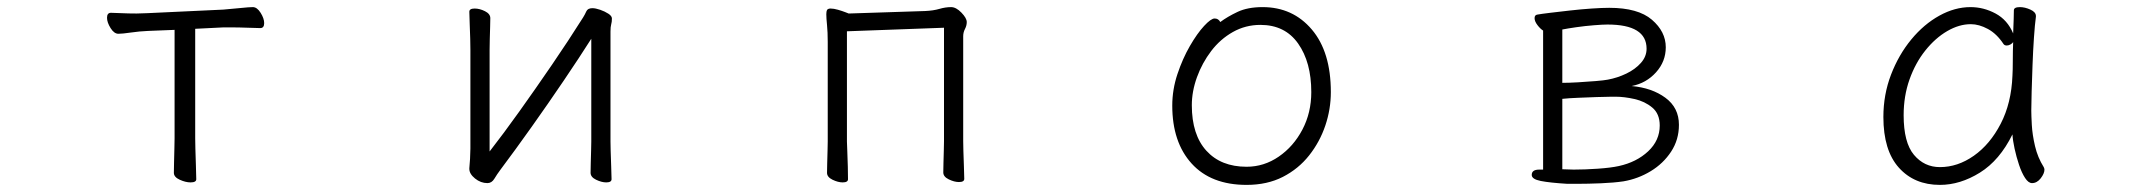

<svg xmlns="http://www.w3.org/2000/svg" viewBox="-20 -504 6040 540"><path d="M471 -420V-115Q471 -108 470.5 -87.5Q470 -67 469.5 -46.5Q469 -26 469 -18Q469 -6 485.5 1.5Q502 9 516 9Q532 9 532 0Q532 -13 531 -38Q530 -63 529.5 -86Q529 -109 529 -115V-423L609 -427H626Q652 -427 677.5 -426Q703 -425 712 -425Q723 -425 723 -439Q723 -452 713 -468Q703 -484 691 -484Q681 -484 657 -481.5Q633 -479 608 -477L395 -467Q388 -467 380 -466.5Q372 -466 364 -466Q341 -466 320.5 -467Q300 -468 292 -468Q281 -468 281 -454Q281 -441 291 -425Q301 -409 313 -409Q324 -409 348 -412.5Q372 -416 396 -417Z M1643 -395V-106Q1643 -99 1642.5 -81Q1642 -63 1641.5 -44.5Q1641 -26 1641 -18Q1641 -6 1656.5 1.5Q1672 9 1685 9Q1700 9 1700 0Q1700 -12 1699 -35Q1698 -58 1697.5 -79Q1697 -100 1697 -106V-415Q1697 -429 1699 -435.5Q1701 -442 1701 -452Q1701 -459 1691 -465.5Q1681 -472 1668 -476.5Q1655 -481 1646 -481Q1633 -481 1629 -472Q1625 -463 1620 -455Q1579 -390 1532.5 -322Q1486 -254 1441 -191Q1396 -128 1357 -78V-364Q1357 -376 1357.5 -394Q1358 -412 1358.5 -428.5Q1359 -445 1359 -453Q1359 -465 1344 -472.5Q1329 -480 1315 -480Q1300 -480 1300 -471Q1300 -460 1301 -438Q1302 -416 1302.5 -395Q1303 -374 1303 -364V-86Q1303 -74 1302 -57Q1301 -40 1300 -31V-29Q1300 -15 1316 -2Q1332 11 1351 11Q1363 11 1370.5 -1.5Q1378 -14 1387 -26Q1429 -82 1475.5 -147.5Q1522 -213 1566 -278Q1610 -343 1643 -395Z M2635 -426V-107Q2635 -100 2634.5 -82Q2634 -64 2633.5 -45.5Q2633 -27 2633 -19Q2633 -7 2648.5 0.5Q2664 8 2677 8Q2692 8 2692 -1Q2692 -13 2691 -36Q2690 -59 2689.5 -80Q2689 -101 2689 -107V-402Q2689 -413 2694 -422.5Q2699 -432 2699 -442Q2699 -453 2684 -468.5Q2669 -484 2655 -484Q2639 -484 2622 -479Q2605 -474 2582 -473L2367 -466Q2367 -466 2358 -469.5Q2349 -473 2337 -476.5Q2325 -480 2316 -480Q2309 -480 2306 -476Q2304 -472 2304 -464Q2304 -453 2306 -433.5Q2308 -414 2308 -386V-106Q2308 -99 2307.5 -81Q2307 -63 2306.5 -44.5Q2306 -26 2306 -18Q2306 -6 2321.5 1.5Q2337 9 2350 9Q2365 9 2365 0Q2365 -12 2364.5 -35Q2364 -58 2363 -79Q2362 -100 2362 -106V-416Z M3412 -442Q3407 -452 3396 -452Q3386 -452 3366.5 -431Q3347 -410 3326.5 -374.5Q3306 -339 3291.5 -295.5Q3277 -252 3277 -207Q3277 -104 3331.5 -44Q3386 16 3486 16Q3544 16 3588 -6.5Q3632 -29 3662 -67Q3692 -105 3707.5 -151Q3723 -197 3723 -245Q3723 -358 3669.5 -421Q3616 -484 3531 -484Q3489 -484 3460.5 -470.5Q3432 -457 3412 -442ZM3486 -35Q3414 -35 3373 -80Q3332 -125 3332 -208Q3332 -247 3346.5 -287Q3361 -327 3386.5 -360.5Q3412 -394 3447.5 -414Q3483 -434 3525 -434Q3594 -434 3631 -381.5Q3668 -329 3668 -245Q3668 -187 3643 -139.5Q3618 -92 3576.5 -63.5Q3535 -35 3486 -35Z M4388 13H4416Q4446 13 4482.5 11.5Q4519 10 4546 6Q4587 -1 4622.5 -22.5Q4658 -44 4680 -77.5Q4702 -111 4702 -153Q4702 -201 4664 -229Q4626 -257 4569 -262Q4610 -270 4637.5 -300.5Q4665 -331 4665 -371Q4665 -415 4626 -448.5Q4587 -482 4506 -482Q4486 -482 4456.5 -480Q4427 -478 4396 -474.5Q4365 -471 4340 -468Q4315 -465 4304 -463Q4296 -462 4296 -453Q4296 -444 4304 -433.5Q4312 -423 4320 -418V-27H4309Q4288 -27 4288 -12Q4288 0 4313.5 5Q4339 10 4388 13ZM4374 -271V-421Q4389 -424 4413.5 -427.5Q4438 -431 4463 -433Q4488 -435 4501 -435Q4611 -435 4611 -367Q4611 -345 4595 -327Q4579 -309 4554 -297Q4529 -285 4502 -280Q4492 -278 4468 -276Q4444 -274 4418 -272.5Q4392 -271 4374 -271ZM4513 -232H4524Q4548 -232 4577 -225.5Q4606 -219 4627 -201.5Q4648 -184 4648 -151Q4648 -109 4615.5 -78.5Q4583 -48 4533 -37Q4510 -32 4473.5 -29.5Q4437 -27 4406 -27Q4397 -27 4389 -27.5Q4381 -28 4374 -28V-226Q4393 -228 4419 -229Q4445 -230 4470.5 -231Q4496 -232 4513 -232Z M5706 -457V-459Q5706 -470 5690.5 -477Q5675 -484 5661 -484Q5644 -484 5644 -475Q5644 -468 5643.5 -450.5Q5643 -433 5642 -410Q5626 -448 5592.5 -466Q5559 -484 5522 -484Q5478 -484 5434.5 -460Q5391 -436 5355.5 -393Q5320 -350 5298.5 -294Q5277 -238 5277 -175Q5277 -81 5320.5 -32.5Q5364 16 5436 16Q5493 16 5548.5 -18.5Q5604 -53 5640 -126Q5641 -109 5646 -86Q5651 -63 5658.5 -40.5Q5666 -18 5675.5 -3.5Q5685 11 5695 11Q5709 11 5719.5 -2.5Q5730 -16 5730 -27Q5730 -30 5728 -34Q5711 -61 5703.5 -93Q5696 -125 5694.5 -152.5Q5693 -180 5693 -193Q5693 -211 5694 -246Q5695 -281 5696.5 -321.5Q5698 -362 5700.5 -398.5Q5703 -435 5706 -457ZM5642 -386Q5641 -361 5641 -333.5Q5641 -306 5640 -291Q5637 -214 5607 -156Q5577 -98 5531.5 -66Q5486 -34 5436 -34Q5392 -34 5363 -68.5Q5334 -103 5334 -180Q5334 -234 5350.5 -280.5Q5367 -327 5395 -362Q5423 -397 5456.5 -416.5Q5490 -436 5523 -436Q5546 -436 5571 -422.5Q5596 -409 5615 -380Q5618 -376 5624 -376Q5629 -376 5634.5 -379Q5640 -382 5642 -386Z"/></svg>

Font: Klee One
Style: Regular
Weight: 400
Designer: Fontworks Inc.
Foundry: Fontworks Inc.
Version: Version 1.100